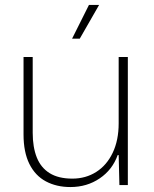

<svg xmlns="http://www.w3.org/2000/svg" viewBox="-20 -747 621 775"><path d="M264 8Q208 8 165 -15Q122 -38 98.5 -85.5Q75 -133 75 -204V-517H112V-211Q112 -153 128.5 -111.5Q145 -70 180.5 -48Q216 -26 272 -26Q326 -26 368.5 -53Q411 -80 435 -130.5Q459 -181 459 -249V-517H496V0H462L459 -121H455Q434 -62 382.5 -27Q331 8 264 8ZM271 -591 339 -727H380L302 -591Z"/></svg>

Font: Mona Sans ExtraLight
Style: Regular
Weight: 200
Designer: Deni Anggara
Foundry: GitHub
Version: Version 2.000